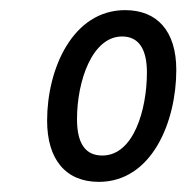

<svg xmlns="http://www.w3.org/2000/svg" viewBox="-20 -742 368 379"><path d="M175 -383C280 -383 328 -502 328 -604C328 -681 290 -722 227 -722C124 -722 73 -607 73 -504C73 -427 110 -383 175 -383ZM182 -435C149 -435 132 -458 132 -507C132 -582 162 -670 221 -670C254 -670 270 -645 270 -599C270 -526 244 -435 182 -435Z"/></svg>

Font: Noto Sans Condensed
Style: Italic
Weight: 400
Width: 3
Italic angle: -12°
Designer: Monotype Design Team
Foundry: Monotype Imaging Inc.
Version: Version 2.013